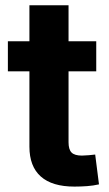

<svg xmlns="http://www.w3.org/2000/svg" viewBox="-20 -689 407 714"><path d="M337.9 -535.6V-423.8H9.3V-535.6ZM89.4 -669.4H234.9V-159.7Q234.9 -133.3 246.1 -121.8Q257.3 -110.4 284.7 -110.4Q294.4 -110.4 310.1 -111.8Q325.7 -113.3 334 -114.3L348.1 -3.4Q327.1 1.5 303.5 3.2Q279.8 4.9 256.8 4.9Q173.8 4.9 131.6 -32.7Q89.4 -70.3 89.4 -143.6Z"/></svg>

Font: Inter 20pt
Style: Bold
Weight: 700
Version: Version 4.001;git-66647c0bb